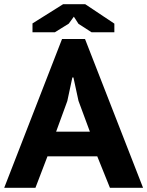

<svg xmlns="http://www.w3.org/2000/svg" viewBox="-20 -890 698 910"><path d="M441 -149H205L148 0H0L274 -705H383L658 0H501ZM246 -266H406L352 -412L328 -523H323L299 -411ZM279 -870H384L522 -778V-737H414L352 -777L330 -811L306 -778L240 -737H134V-779Z"/></svg>

Font: PT Sans Caption
Style: Bold
Weight: 700
Designer: A.Korolkova, O.Umpeleva, V.Yefimov
Foundry: ParaType Ltd
Version: Version 2.003W OFL